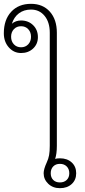

<svg xmlns="http://www.w3.org/2000/svg" viewBox="-80 -977 444 1003"><path d="M318 -72Q318 -37 294.5 -15.5Q271 6 233 6Q196 6 172 -17Q148 -40 148 -72Q148 -93 164 -128Q173 -147 176.5 -166.5Q180 -186 180 -215V-806Q180 -861 153 -894Q126 -927 82 -927Q45 -927 19 -907.5Q-7 -888 -18 -853Q2 -870 30 -870Q68 -870 93 -845.5Q118 -821 118 -783Q118 -747 93 -723.5Q68 -700 30 -700Q-8 -700 -34 -729.5Q-60 -759 -60 -803Q-60 -874 -21.5 -915.5Q17 -957 82 -957Q144 -957 180.5 -916Q217 -875 217 -806V-215Q217 -173 208 -147Q218 -150 233 -150Q271 -150 294.5 -128.5Q318 -107 318 -72ZM-22 -785Q-22 -761 -7.5 -745.5Q7 -730 30 -730Q53 -730 67.5 -745.5Q82 -761 82 -785Q82 -809 67.5 -824.5Q53 -840 30 -840Q7 -840 -7.5 -824.5Q-22 -809 -22 -785ZM282 -72Q282 -94 268.5 -107.5Q255 -121 233 -121Q211 -121 198 -107.5Q185 -94 185 -72Q185 -50 198 -37Q211 -24 233 -24Q255 -24 268.5 -37Q282 -50 282 -72Z"/></svg>

Font: Thasadith
Style: Regular
Weight: 400
Designer: Cadson Demak Co.,Ltd.
Foundry: Cadson Demak Co.,Ltd.
Version: Version 1.000; ttfautohint (v1.6)